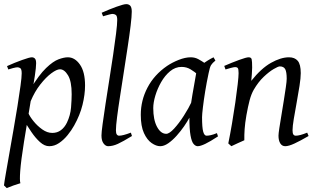

<svg xmlns="http://www.w3.org/2000/svg" viewBox="-22 -703 1560 947"><path d="M397.5 -281.2Q397.5 -236.8 385 -186Q372.6 -135.3 343.8 -84Q330.6 -60.1 311.5 -36.6Q292.5 -13.2 269.5 2.4Q246.6 18.1 220.7 18.1Q197.8 18.1 175.3 -2.2Q152.8 -22.5 132.8 -52Q112.8 -81.5 96.2 -109.4L117.7 -145.5Q125 -127.9 143.6 -105Q162.1 -82 186.5 -64.7Q210.9 -47.4 235.8 -47.4Q260.3 -47.4 278.3 -60.8Q296.4 -74.2 308.1 -98.1Q325.2 -133.8 328.4 -172.6Q331.5 -211.4 331.5 -238.8Q331.5 -301.8 313.5 -331.5Q295.4 -361.3 273.9 -361.3Q257.8 -361.3 231.2 -341.6Q204.6 -321.8 176.8 -286.4Q148.9 -251 129.4 -204.1L127 -262.2Q170.4 -334 205.3 -367.4Q240.2 -400.9 267.1 -410.6Q293.9 -420.4 312.5 -420.4Q347.2 -420.4 372.3 -384.5Q397.5 -348.6 397.5 -281.2ZM156.2 -390.6Q156.2 -371.6 149.7 -327.9Q143.1 -284.2 129.6 -205.6Q116.2 -127 96.2 -2.4Q81.5 89.8 77.9 138.9Q74.2 188 78.6 200.7Q65.9 204.1 44.7 211.7Q23.4 219.2 11.2 224.6L-2.4 211.4Q-0.5 194.3 6.8 152.6Q14.2 110.8 23.9 54.9Q33.7 -1 44.4 -62Q55.2 -123 64.2 -179.7Q73.2 -236.3 79.1 -279.3Q85 -322.3 85 -341.3Q85 -361.8 78.4 -366.5Q71.8 -371.1 64 -371.1Q57.6 -371.1 42.2 -367.2Q26.9 -363.3 19 -360.4L12.7 -377Q50.3 -394 87.2 -407.2Q124 -420.4 134.8 -420.4Q144 -420.4 150.1 -414.3Q156.2 -408.2 156.2 -390.6Z M628.9 -32.2Q584.5 -4.9 559.3 6.6Q534.2 18.1 511.2 18.1Q499 18.1 488.8 4.6Q478.5 -8.8 478.5 -34.7Q478.5 -49.8 484.1 -91.3Q489.7 -132.8 498.5 -190.2Q507.3 -247.6 517.3 -310.8Q527.3 -374 536.1 -433.1Q544.9 -492.2 550.5 -537.8Q556.2 -583.5 556.2 -604.5Q556.2 -625 548.8 -629.6Q541.5 -634.3 533.2 -634.3Q528.3 -634.3 516.8 -631.3Q505.4 -628.4 495.8 -625.5Q486.3 -622.6 486.3 -622.6L479.5 -640.1Q517.6 -657.2 553 -669.9Q588.4 -682.6 600.6 -682.6Q613.3 -682.6 620.6 -674.6Q627.9 -666.5 627.9 -645.5Q627.9 -622.6 622.3 -576.4Q616.7 -530.3 607.7 -471.2Q598.6 -412.1 588.9 -348.9Q579.1 -285.6 570.1 -227.5Q561 -169.4 555.4 -125.2Q549.8 -81.1 549.8 -60.5Q549.8 -45.4 554.2 -39.6Q558.6 -33.7 565.4 -33.7Q584 -33.7 623.5 -48.8Z M1053.2 -30.3Q1014.6 -4.9 990.5 6.6Q966.3 18.1 953.1 18.1Q942.4 18.1 932.9 7.1Q923.3 -3.9 917.7 -34.9Q912.1 -65.9 912.1 -126Q912.1 -139.2 916.5 -169.4Q920.9 -199.7 927 -235.6Q933.1 -271.5 938.7 -302Q944.3 -332.5 946.3 -345.7Q950.7 -366.2 976.1 -386Q1001.5 -405.8 1031.2 -420.4L1040.5 -404.3Q1025.4 -392.1 1019 -381.8Q1012.7 -371.6 1006.8 -341.3Q997.6 -298.3 990.2 -253.4Q982.9 -208.5 978.8 -173.3Q974.6 -138.2 974.6 -125Q974.6 -73.7 980.2 -53.7Q985.8 -33.7 996.6 -33.7Q1005.4 -33.7 1017.8 -36.4Q1030.3 -39.1 1047.9 -46.4ZM1013.2 -379.9Q1000.5 -371.1 995.1 -357.9Q989.7 -344.7 986.1 -334.2Q982.4 -323.7 974.6 -323.7Q966.8 -323.7 952.4 -336.2Q938 -348.6 918.2 -360.8Q898.4 -373 873.5 -373Q842.8 -373 817.1 -351.8Q791.5 -330.6 772.9 -298.1Q754.4 -265.6 744.1 -231.2Q733.9 -196.8 733.9 -169.9Q733.9 -112.3 752.4 -77.6Q771 -43 797.9 -43Q813 -43 836.7 -68.6Q860.4 -94.2 884.5 -131.8Q908.7 -169.4 925.3 -205.1L913.6 -125Q902.8 -104.5 886 -80.1Q869.1 -55.7 848.9 -33.2Q828.6 -10.7 807.9 3.7Q787.1 18.1 768.1 18.1Q748.5 18.1 726.1 2.7Q703.6 -12.7 688 -46.6Q672.4 -80.6 672.4 -136.7Q672.4 -208 705.6 -271.2Q738.8 -334.5 802.2 -377.9Q826.7 -394.5 859.1 -407.5Q891.6 -420.4 918.9 -420.4Q939.5 -420.4 956.8 -410.9Q974.1 -401.4 988.3 -391.4Q1002.4 -381.3 1013.2 -379.9Z M1500 -32.2Q1459 -8.3 1430.4 4.9Q1401.9 18.1 1384.8 18.1Q1369.1 18.1 1360.4 4.2Q1351.6 -9.8 1351.6 -33.7Q1351.6 -43.5 1355.7 -70.8Q1359.9 -98.1 1366 -134.5Q1372.1 -170.9 1377.9 -207.5Q1383.8 -244.1 1387.9 -273.2Q1392.1 -302.2 1392.1 -314.5Q1392.1 -348.1 1384.8 -361.8Q1377.4 -375.5 1357.9 -375.5Q1350.1 -375.5 1327.9 -362.5Q1305.7 -349.6 1278.8 -324.2Q1252 -298.8 1229.5 -260.3Q1217.3 -238.8 1209.2 -208.5Q1201.2 -178.2 1193.4 -134.8Q1186.5 -94.7 1184.6 -66.2Q1182.6 -37.6 1183.1 -11.2Q1171.4 -6.3 1150.9 3.2Q1130.4 12.7 1119.1 18.1L1104 4.4Q1113.3 -40.5 1122.3 -93.8Q1131.3 -147 1138.7 -197.8Q1146 -248.5 1150.4 -287.4Q1154.8 -326.2 1154.8 -342.3Q1154.8 -362.8 1150.6 -367.4Q1146.5 -372.1 1138.2 -372.1Q1131.8 -372.1 1115.5 -367.7Q1099.1 -363.3 1090.3 -360.4L1084 -377.9Q1122.1 -394.5 1157.7 -407.5Q1193.4 -420.4 1204.1 -420.4Q1216.8 -420.4 1219.2 -410.9Q1221.7 -401.4 1221.7 -369.6Q1221.7 -360.4 1220.2 -337.9Q1218.8 -315.4 1217.3 -304.2Q1266.1 -365.7 1314.7 -393.1Q1363.3 -420.4 1403.3 -420.4Q1431.6 -420.4 1446.5 -403.1Q1461.4 -385.7 1461.4 -342.3Q1461.4 -318.8 1455.3 -279.5Q1449.2 -240.2 1441.2 -196.8Q1433.1 -153.3 1427 -116.2Q1420.9 -79.1 1420.9 -60.5Q1420.9 -45.4 1425 -39.6Q1429.2 -33.7 1437 -33.7Q1456.5 -33.7 1493.2 -48.8Z"/></svg>

Font: Dai Banna SIL Light
Style: Italic
Weight: 300
Italic angle: -11°
Designer: Victor Gaultney
Foundry: SIL International
Version: Version 4.000